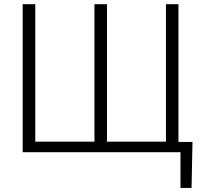

<svg xmlns="http://www.w3.org/2000/svg" viewBox="-20 -731 982 922"><path d="M149.4 -710.9V-50.8H433.6V-710.9H493.7V-50.8H776.9V-710.9H836.9V-49.3H904.3L899.9 171.4H846.7V0H88.9V-710.9Z"/></svg>

Font: Roboto Light
Style: Regular
Weight: 300
Designer: Google
Version: Version 2.134; 2016; ttfautohint (v1.6)